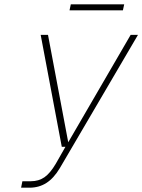

<svg xmlns="http://www.w3.org/2000/svg" viewBox="-20 -872 661 892"><path d="M78 0 84 -30H123Q160 -30 186.5 -48.5Q213 -67 239 -111L284 -190H267L169 -710H203L297 -211L587 -710H621L258 -91Q230 -44 195.5 -22Q161 0 117 0ZM303 -824 309 -852H557L551 -824Z"/></svg>

Font: Geist Mono Thin
Style: Italic
Weight: 100
Italic angle: -12°
Monospace: yes
Designer: Basement.studio, Andrés Briganti, Mateo Zaragoza
Foundry: Basement.studio, Vercel, Andrés Briganti, Guido Ferreyra, Mateo Zaragoza
Version: Version 1.500; ttfautohint (v1.8.4.7-5d5b)